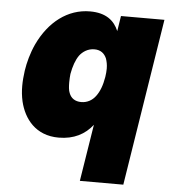

<svg xmlns="http://www.w3.org/2000/svg" viewBox="-51 -575 709 801"><g transform="rotate(5 303.0 -174.0)"><path d="M424 -520 414 -456C396 -499 361 -528 294 -528C201 -528 123 -468 77 -370C60 -333 49 -292 44 -258C41 -236 39 -215 39 -194C39 -172 41 -151 46 -129C63 -58 112 8 209 8C273 8 319 -17 351 -58L313 180H495L606 -520ZM350 -179C336 -160 315 -148 290 -148C264 -148 247 -160 239 -181C234 -192 233 -209 233 -226C233 -239 234 -251 235 -261C241 -294 250 -320 264 -340C277 -357 298 -372 326 -372C352 -372 368 -359 377 -338C381 -326 384 -313 384 -296C384 -286 383 -274 381 -261C375 -225 365 -199 350 -179Z"/></g></svg>

Font: Arthouse Owned Black
Style: Italic
Weight: 900
Italic angle: -10°
Designer: Jeremy Tribby
Foundry: Tribby Type
Version: Version 1.000;PS 001.000;hotconv 1.0.88;makeotf.lib2.5.64775